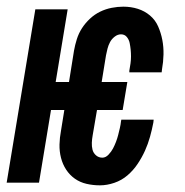

<svg xmlns="http://www.w3.org/2000/svg" viewBox="-34 -548 554 576"><path d="M266 8Q245 8 225.5 3.5Q206 -1 190.5 -12Q175 -23 164.5 -39Q154 -55 149 -74.5Q144 -94 144.5 -114.5Q145 -135 149 -156L159 -218H119L83 0H-14L72 -520H169L133 -302H173L188 -396Q191 -413 196.5 -430.5Q202 -448 212 -463.5Q222 -479 236 -492Q250 -505 266.5 -513Q283 -521 301 -524.5Q319 -528 336 -528Q359 -528 379.5 -521.5Q400 -515 416 -501.5Q432 -488 440.5 -468.5Q449 -449 453 -428Q457 -407 456.5 -384.5Q456 -362 452 -340L451 -331H354V-336Q356 -347 357.5 -357.5Q359 -368 359 -378.5Q359 -389 358 -399Q357 -409 355 -419Q353 -429 346.5 -437Q340 -445 329 -445Q319 -445 310 -438Q301 -431 296 -421.5Q291 -412 288.5 -402Q286 -392 284 -382L271 -302H348L334 -218H257L244 -142Q242 -131 241.5 -120Q241 -109 243.5 -99Q246 -89 254 -82Q262 -75 273 -75Q283 -75 291.5 -84Q300 -93 305 -102.5Q310 -112 314 -122.5Q318 -133 320.5 -143Q323 -153 325.5 -163.5Q328 -174 329 -184L330 -189H427L426 -180Q422 -159 416 -137.5Q410 -116 401 -96Q392 -76 379 -56.5Q366 -37 348.5 -22Q331 -7 309 0.5Q287 8 266 8Z"/></svg>

Font: Iosevka Oblique
Style: Bold
Weight: 700
Italic angle: -9°
Monospace: yes
Designer: Belleve Invis
Foundry: Belleve Invis
Version: Version 32.5.0; ttfautohint (v1.8.4)